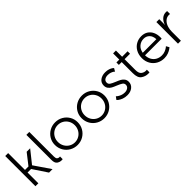

<svg xmlns="http://www.w3.org/2000/svg" viewBox="257 -1925 3159 3159"><g transform="rotate(-45 1836.0 -345.5)"><path d="M150 -703V-311H231L381 -503H462L287 -284V-282L480 0H399L232 -251H150V0H82V-703Z M642 -703V-134Q642 -90 657.5 -74.5Q673 -59 698 -59Q704 -59 708.5 -59.5Q713 -60 714 -60V2Q712 2 705.5 3Q699 4 690 4Q645 4 609.5 -21.5Q574 -47 574 -119V-703Z M1054 -515Q1127 -515 1187.5 -480.5Q1248 -446 1283.5 -386.5Q1319 -327 1319 -253Q1319 -179 1283.5 -118.5Q1248 -58 1187.5 -23Q1127 12 1054 12Q981 12 920 -23Q859 -58 823.5 -118.5Q788 -179 788 -253Q788 -327 823.5 -386.5Q859 -446 920 -480.5Q981 -515 1054 -515ZM1054 -50Q1107 -50 1152 -76.5Q1197 -103 1223.5 -149.5Q1250 -196 1250 -253Q1250 -309 1223.5 -355Q1197 -401 1152.5 -427Q1108 -453 1054 -453Q1000 -453 955.5 -427Q911 -401 884.5 -355Q858 -309 858 -253Q858 -196 884.5 -149.5Q911 -103 956 -76.5Q1001 -50 1054 -50Z M1676 -515Q1749 -515 1809.5 -480.5Q1870 -446 1905.5 -386.5Q1941 -327 1941 -253Q1941 -179 1905.5 -118.5Q1870 -58 1809.5 -23Q1749 12 1676 12Q1603 12 1542 -23Q1481 -58 1445.5 -118.5Q1410 -179 1410 -253Q1410 -327 1445.5 -386.5Q1481 -446 1542 -480.5Q1603 -515 1676 -515ZM1676 -50Q1729 -50 1774 -76.5Q1819 -103 1845.5 -149.5Q1872 -196 1872 -253Q1872 -309 1845.5 -355Q1819 -401 1774.5 -427Q1730 -453 1676 -453Q1622 -453 1577.5 -427Q1533 -401 1506.5 -355Q1480 -309 1480 -253Q1480 -196 1506.5 -149.5Q1533 -103 1578 -76.5Q1623 -50 1676 -50Z M2214 -50Q2256 -50 2285.5 -71Q2315 -92 2315 -129Q2315 -162 2287.5 -181Q2260 -200 2201 -224Q2152 -243 2121 -260Q2090 -277 2068.5 -305.5Q2047 -334 2047 -376Q2047 -441 2096 -478Q2145 -515 2217 -515Q2264 -515 2298.5 -503Q2333 -491 2352.5 -476.5Q2372 -462 2372 -460L2341 -407Q2341 -409 2324.5 -421Q2308 -433 2280 -443Q2252 -453 2215 -453Q2173 -453 2144.5 -434Q2116 -415 2116 -376Q2116 -343 2143.5 -324Q2171 -305 2230 -281Q2280 -261 2310.5 -244.5Q2341 -228 2362.5 -199.5Q2384 -171 2384 -129Q2384 -67 2336 -27.5Q2288 12 2213 12Q2159 12 2117.5 -4Q2076 -20 2051.5 -39Q2027 -58 2027 -61L2064 -111Q2064 -109 2085 -93Q2106 -77 2139 -63.5Q2172 -50 2214 -50Z M2464 -441V-498H2531V-642H2597V-498H2724V-441H2597V-190Q2597 -113 2632.5 -85.5Q2668 -58 2711 -58Q2721 -58 2726.5 -59Q2732 -60 2734 -60V2Q2732 2 2724.5 3Q2717 4 2705 4Q2639 4 2584.5 -34.5Q2530 -73 2530 -183V-441Z M3058 -515Q3125 -515 3172.5 -484Q3220 -453 3244.5 -400Q3269 -347 3269 -283Q3269 -272 3268 -262Q3267 -252 3267 -248H2880Q2881 -186 2908 -141Q2935 -96 2979 -73Q3023 -50 3076 -50Q3117 -50 3151 -63.5Q3185 -77 3207 -93Q3229 -109 3229 -111L3259 -58Q3259 -56 3232.5 -37.5Q3206 -19 3165 -3.5Q3124 12 3073 12Q2999 12 2939 -21.5Q2879 -55 2844.5 -115Q2810 -175 2810 -251Q2810 -331 2843.5 -391Q2877 -451 2933.5 -483Q2990 -515 3058 -515ZM3057 -458Q2992 -458 2943.5 -417.5Q2895 -377 2883 -304H3200Q3196 -379 3156 -418.5Q3116 -458 3057 -458Z M3466 -503V-411Q3466 -396 3465 -385.5Q3464 -375 3463 -372H3465Q3484 -432 3526 -470Q3568 -508 3625 -508Q3635 -508 3642.5 -507Q3650 -506 3652 -505V-437Q3650 -438 3643 -439Q3636 -440 3626 -440Q3575 -440 3536.5 -404Q3498 -368 3481 -310Q3467 -265 3467 -212V0H3399V-503Z"/></g></svg>

Font: Museo Sans Light
Style: Regular
Weight: 300
Designer: Jos Buivenga
Foundry: Jos Buivenga & Rosetta Type Foundry (extension, remastering)
Version: Version 3.600;PS 1.000;hotconv 1.0.88;makeotf.lib2.5.647800;